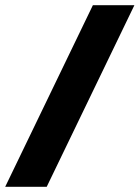

<svg xmlns="http://www.w3.org/2000/svg" viewBox="-20 -720 538 740"><path d="M338 -700H498L160 0H0Z"/></svg>

Font: Fivo Sans Modern Heavy
Style: Regular
Weight: 900
Designer: Alexander Slobzheninov
Foundry: Alexander Slobzheninov
Version: 1.0